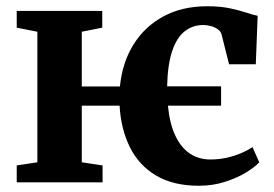

<svg xmlns="http://www.w3.org/2000/svg" viewBox="-20 -583 876 614"><path d="M616 11Q533.5 11 478.5 -22Q423.5 -55 395 -113Q366.5 -171 362.5 -245H241.5V-64L308 -54V0H33.5V-54L99.5 -64V-481.5L33.5 -494.5V-548H307V-494.5L241.5 -481.5V-306.5H363.5Q371 -383 407 -440.8Q443 -498.5 503 -530.8Q563 -563 642.5 -563Q684.5 -563 715 -556.5Q745.5 -550 767.2 -542.8Q789 -535.5 804 -532.5L798 -377.5H712.5L688.5 -473Q686 -482.5 676.8 -489.2Q667.5 -496 655 -499.5Q642.5 -503 630 -503Q596.5 -503 571 -483.2Q545.5 -463.5 530.8 -420.2Q516 -377 514.5 -307H687V-245H517Q522.5 -187.5 540.8 -149Q559 -110.5 587.5 -91.8Q616 -73 652 -73Q681 -73 706 -78.8Q731 -84.5 751.8 -93.5Q772.5 -102.5 787.5 -112.5L809 -64Q795.5 -49 767 -31.5Q738.5 -14 699.5 -1.5Q660.5 11 616 11Z"/></svg>

Font: Merriweather 36pt
Style: Bold
Weight: 700
Designer: Eben Sorkin
Foundry: Eben Sorkin
Version: Version 2.100